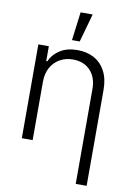

<svg xmlns="http://www.w3.org/2000/svg" viewBox="-103 -832 756 1100"><g transform="rotate(10 274.5 -282.5)"><path d="M130.9 -340.8V0H67.9V-545.9H128.9V-459.5H135.3Q154.3 -502 194.8 -527.3Q235.4 -552.7 295.4 -552.7Q350.6 -552.7 392.3 -529.8Q434.1 -506.8 457.5 -462.4Q481 -418 481 -353V204.1H417.5V-349.1Q417 -416 379.9 -455.3Q342.8 -494.6 279.3 -495.1Q236.8 -495.1 203.4 -476.3Q169.9 -457.5 150.6 -423.1Q131.3 -388.7 130.9 -340.8ZM253.4 -603.5 274.4 -768.6H344.7L298.3 -603.5Z"/></g></svg>

Font: Inter Tight Light
Style: Regular
Weight: 300
Designer: Rasmus Andersson
Foundry: rsms
Version: Version 3.004